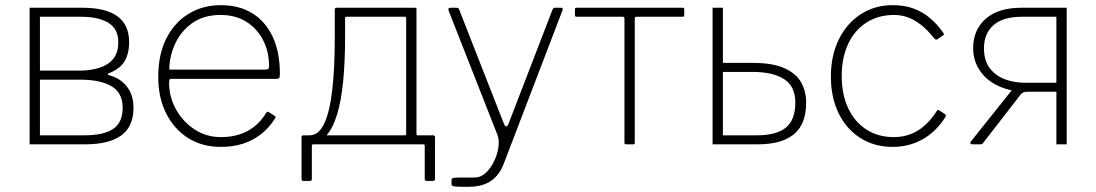

<svg xmlns="http://www.w3.org/2000/svg" viewBox="-20 -560 4254 745"><path d="M95 0V-530H299Q391 -530 436 -496.5Q481 -463 481 -397Q481 -352 463.5 -322.5Q446 -293 403 -276Q399 -275 399 -272Q399 -269 403 -268Q445 -258 471.5 -225Q498 -192 498 -142Q498 -69 450.5 -34.5Q403 0 311 0ZM307 -35Q383 -35 419.5 -60Q456 -85 456 -142Q456 -200 412.5 -225.5Q369 -251 289 -251H135V-35ZM289 -286Q328 -286 362.5 -296Q397 -306 418 -330Q439 -354 439 -397Q439 -448 400.5 -471.5Q362 -495 295 -495H135V-286Z M636 -240Q636 -184 663 -135.5Q690 -87 735.5 -57.5Q781 -28 837 -28Q897 -28 941 -52Q985 -76 1012 -121Q1015 -126 1017.5 -126.5Q1020 -127 1023 -125L1046 -110Q1052 -106 1047 -100Q1024 -64 993 -39.5Q962 -15 923 -2.5Q884 10 837 10Q765 10 710.5 -24Q656 -58 625 -119.5Q594 -181 594 -261Q594 -349 625.5 -411Q657 -473 712 -506.5Q767 -540 837 -540Q908 -540 959 -508.5Q1010 -477 1038 -417.5Q1066 -358 1066 -274Q1066 -268 1065 -261Q1064 -254 1053 -254H642Q639 -254 637.5 -249.5Q636 -245 636 -240ZM1007 -290Q1018 -290 1021 -293Q1024 -296 1024 -304Q1024 -359 1001 -404Q978 -449 936 -475.5Q894 -502 836 -502Q770 -502 725.5 -470Q681 -438 659 -389Q637 -340 637 -290Z M1158 142Q1154 142 1152 140Q1150 138 1150 134V-28Q1150 -35 1158 -35H1552Q1556 -35 1556 -40V-490Q1556 -495 1551 -495H1324Q1319 -495 1319 -490L1279 -523Q1279 -530 1286 -530H1589Q1594 -530 1595 -529Q1596 -528 1596 -523V-40Q1596 -35 1601 -35H1660Q1668 -35 1668 -28V134Q1668 138 1666 140Q1664 142 1660 142H1636Q1628 142 1628 135V5Q1628 0 1622 0H1196Q1190 0 1190 5V135Q1190 142 1182 142ZM1188 -7 1182 -35Q1216 -35 1237.5 -79.5Q1259 -124 1269 -209Q1279 -294 1279 -415V-523H1319V-415Q1319 -321 1311.5 -245Q1304 -169 1288 -116Q1272 -63 1247 -35Q1222 -7 1188 -7Z M1796 165Q1767 165 1749.5 164Q1732 163 1732 155V140Q1732 133 1737.5 131Q1743 129 1761 129H1821Q1845 129 1864.5 111Q1884 93 1897 66Q1910 39 1914 11Q1918 -17 1910 -37L1721 -518Q1719 -523 1720.5 -526.5Q1722 -530 1729 -530H1750Q1755 -530 1758 -528.5Q1761 -527 1762 -522L1936 -78Q1940 -69 1945 -69.5Q1950 -70 1954 -82L2124 -523Q2126 -527 2128 -528.5Q2130 -530 2134 -530H2156Q2161 -530 2163 -527Q2165 -524 2163 -521L1934 77Q1924 102 1910 119Q1896 136 1878.5 146Q1861 156 1840.5 160.5Q1820 165 1796 165Z M2629 -495H2450Q2443 -495 2443 -488V-6Q2443 0 2437 0H2409Q2403 0 2403 -6V-488Q2403 -495 2396 -495H2217Q2211 -495 2211 -501V-524Q2211 -530 2217 -530H2629Q2635 -530 2635 -524V-501Q2635 -495 2629 -495Z M2745 0V-530H2785V-316H2900Q2978 -316 3023.5 -295.5Q3069 -275 3088.5 -240.5Q3108 -206 3108 -162Q3108 -78 3060.5 -39Q3013 0 2921 0ZM2785 -35H2917Q2993 -35 3029.5 -65Q3066 -95 3066 -162Q3066 -225 3022.5 -253Q2979 -281 2899 -281H2785Z M3444 -540Q3489 -540 3524.5 -527Q3560 -514 3588.5 -490Q3617 -466 3640 -433Q3645 -426 3640 -423L3616 -407Q3611 -404 3605 -411Q3578 -445 3552.5 -464.5Q3527 -484 3502 -493Q3477 -502 3449 -502Q3388 -502 3342 -472.5Q3296 -443 3271 -389.5Q3246 -336 3246 -265Q3246 -194 3271 -140.5Q3296 -87 3341.5 -57.5Q3387 -28 3448 -28Q3499 -28 3540 -52.5Q3581 -77 3614 -128Q3617 -133 3619 -133.5Q3621 -134 3624 -132L3647 -117Q3652 -114 3649 -107Q3631 -78 3608.5 -56Q3586 -34 3560 -19.5Q3534 -5 3505 2.5Q3476 10 3444 10Q3373 10 3318.5 -24.5Q3264 -59 3234 -120.5Q3204 -182 3204 -263Q3204 -344 3234.5 -406.5Q3265 -469 3319.5 -504.5Q3374 -540 3444 -540Z M4079 0V-204H3964Q3917 -204 3879 -216.5Q3841 -229 3813.5 -251.5Q3786 -274 3771 -305Q3756 -336 3756 -373Q3756 -444 3804.5 -487Q3853 -530 3944 -530H4119V0ZM3753 0Q3747 0 3745.5 -3.5Q3744 -7 3748 -12L3922 -230L3969 -204Q3950 -205 3941 -194L3796 -7Q3793 -3 3791 -1.5Q3789 0 3784 0ZM3955 -239H4079V-495H3947Q3871 -495 3834.5 -462Q3798 -429 3798 -373Q3798 -325 3820.5 -295.5Q3843 -266 3879 -252.5Q3915 -239 3955 -239Z"/></svg>

Font: Libre Franklin Thin
Style: Regular
Weight: 100
Designer: Pablo Impallari, Rodrigo Fuenzalida, Nhung Nguyen
Foundry: Impallari Type
Version: Version 3.000